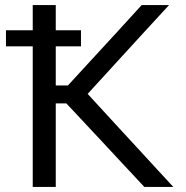

<svg xmlns="http://www.w3.org/2000/svg" viewBox="-20 -733 729 753"><path d="M545.9 0Q498.4 -51 456.7 -95.6Q415.1 -140.2 375.5 -182.9L240.1 -327.6H189.9V-397.8H246.3L362 -523.6Q402.9 -567.9 442.9 -611.5Q482.8 -655.2 535.5 -713H642.9Q589.4 -655 538.6 -599.7Q487.7 -544.3 437.1 -488.7L308.9 -348.5L299 -391.8L445.3 -232.5Q479.5 -195.8 518.3 -153.4Q557 -110.9 594.2 -70.8Q631.5 -30.8 659.6 0ZM108.4 0Q108.4 -59.5 108.4 -114.6Q108.4 -169.7 108.4 -235.5V-474.7Q108.4 -541.9 108.4 -597.6Q108.4 -653.3 108.4 -713H198.7Q198.7 -653.3 198.7 -597.6Q198.7 -541.9 198.7 -474.7V-235.5Q198.7 -169.7 198.7 -114.6Q198.7 -59.5 198.7 0ZM3.4 -551.3V-614.4Q41.4 -614.4 76.7 -614.4Q111.9 -614.4 142.3 -614.4H158.6Q189.2 -614.4 224.4 -614.4Q259.7 -614.4 297.6 -614.4V-551.3Q259.7 -551.3 224.4 -551.3Q189.2 -551.3 158.6 -551.3H142.3Q111.9 -551.3 76.7 -551.3Q41.4 -551.3 3.4 -551.3Z"/></svg>

Font: Commissioner Thin
Style: Regular
Weight: 100
Designer: Kostas Bartsokas
Foundry: Kostas Bartsokas
Version: Version 1.001;gftools[0.9.23]